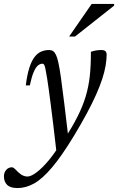

<svg xmlns="http://www.w3.org/2000/svg" viewBox="-98 -690 600 975"><path d="M53.5 -256.5H33Q39.5 -308.5 50.2 -343.2Q61 -378 75.8 -398.2Q90.5 -418.5 109.5 -427.2Q128.5 -436 151.5 -436Q163 -436 171.2 -430.8Q179.5 -425.5 186.2 -411.5Q193 -397.5 198.5 -371.5Q204.5 -345.5 211.5 -295.2Q218.5 -245 228.5 -163.8Q238.5 -82.5 252.5 37L189 84.5Q180 5 172.8 -54.2Q165.5 -113.5 160 -157Q154.5 -200.5 150 -233Q145.5 -265.5 141.5 -291Q136 -325.5 132.5 -341.5Q129 -357.5 125.8 -362Q122.5 -366.5 117 -366.5Q105.5 -366.5 94.2 -357Q83 -347.5 72.8 -323.5Q62.5 -299.5 53.5 -256.5ZM212 34.5 228.5 16.5Q269 -45 295.2 -97Q321.5 -149 336.8 -199Q352 -249 358 -304Q364 -359 363.5 -427Q379.5 -432.5 392.2 -434.2Q405 -436 417 -436Q430 -436 436.8 -430.5Q443.5 -425 443.5 -412.5Q443.5 -386.5 438.2 -356Q433 -325.5 421.2 -289.2Q409.5 -253 390.2 -209.8Q371 -166.5 343.2 -114.8Q315.5 -63 278 -1Q215.5 102 166.5 160Q117.5 218 75.5 241.5Q33.5 265 -9 265Q-45.5 265 -61.8 248.8Q-78 232.5 -78 206Q-78 185.5 -66.2 172.5Q-54.5 159.5 -37.5 159.5Q-33 159.5 -27.5 163.5Q-22 167.5 -8 182Q6.5 196 18.2 201.2Q30 206.5 41 206.5Q59.5 206.5 88 185Q116.5 163.5 149 124.8Q181.5 86 212 34.5ZM253 -504.5 367.5 -670H481.5V-661.5L283 -504.5Z"/></svg>

Font: Newsreader 18pt
Style: Italic
Weight: 400
Italic angle: -17°
Version: Version 1.003